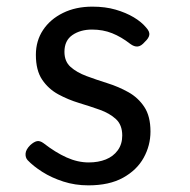

<svg xmlns="http://www.w3.org/2000/svg" viewBox="-20 -539 571 578"><path d="M246 19Q206 19 170.5 7.5Q135 -4 107.5 -21.5Q80 -39 63 -57Q56 -65 57 -77Q58 -89 71 -102Q82 -112 91 -114Q100 -116 111 -108Q147 -80 180.5 -65Q214 -50 247 -50Q276 -50 298.5 -59Q321 -68 334.5 -86.5Q348 -105 348 -131Q348 -163 329 -180.5Q310 -198 280.5 -208.5Q251 -219 218 -229Q185 -239 155.5 -255Q126 -271 107 -299Q88 -327 88 -374Q88 -416 109.5 -448.5Q131 -481 169.5 -500Q208 -519 258 -519Q297 -519 328 -510Q359 -501 382.5 -487Q406 -473 420 -456Q431 -444 429.5 -434Q428 -424 416 -413Q405 -400 394.5 -399Q384 -398 372 -407Q345 -428 317.5 -439Q290 -450 257 -450Q222 -450 198 -433.5Q174 -417 174 -383Q174 -354 192.5 -337.5Q211 -321 240.5 -310Q270 -299 303.5 -288.5Q337 -278 366.5 -261.5Q396 -245 414.5 -217Q433 -189 433 -143Q433 -101 412.5 -64Q392 -27 350.5 -4Q309 19 246 19Z"/></svg>

Font: Playwrite IT Moderna
Style: Regular
Weight: 400
Designer: Veronika Burian, José Scaglione
Foundry: TypeTogether
Version: Version 1.002